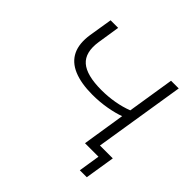

<svg xmlns="http://www.w3.org/2000/svg" viewBox="-202 -921 1289 1289"><g transform="rotate(45 442.5 -276.0)"><path d="M718 153 742 0H614L662 -305Q618 -288 553 -276.5Q488 -265 419 -265Q311 -265 240 -295Q169 -325 140 -385.5Q111 -446 125 -538L152 -705H224L199 -545Q182 -432 240.5 -381Q299 -330 440 -330Q502 -330 562 -340.5Q622 -351 673 -371L726 -705H799L696 -60H818L784 153Z"/></g></svg>

Font: Nunito Sans 10pt Expanded Light
Style: Italic
Weight: 300
Width: 7
Italic angle: -9°
Designer: Vernon Adams
Foundry: Vernon Adams
Version: Version 3.101;gftools[0.9.27]